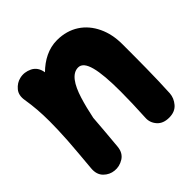

<svg xmlns="http://www.w3.org/2000/svg" viewBox="-173 -713 936 936"><g transform="rotate(-45 294.5 -245.0)"><path d="M28.8 -11.7C26.4 15.1 33.2 36.1 48.3 51.3C63.5 66.4 81.5 74.7 101.6 76.7C122.6 79.1 143.1 74.2 162.6 62C181.6 49.8 192.4 30.8 194.8 3.9C201.2 -65.9 206.1 -125 210 -177.2V-178.2C218.3 -218.8 227.5 -255.9 238.3 -290.5C259.8 -358.9 289.1 -404.8 331.5 -404.8C377 -404.8 395.5 -328.6 395.5 -174.8C395.5 -124.5 393.6 -65.9 390.1 1C388.7 22.5 395.5 41.5 410.2 58.1C424.3 74.2 445.3 82.5 472.7 82.5C499.5 82.5 520 74.2 534.7 57.1C549.3 40 557.1 21.5 558.6 0.5C564.5 -109.4 564.5 -226.6 564.5 -332.5C564.5 -377.9 556.2 -418.5 539.1 -454.6C504.9 -526.9 440.4 -571.8 353 -571.8C293.9 -571.8 243.2 -543.9 200.7 -502.4C196.3 -530.3 183.1 -549.3 161.6 -560.1C140.1 -570.3 118.7 -573.2 96.7 -567.9C77.6 -563.5 62 -553.2 48.8 -537.6C35.6 -522 31.2 -501.5 35.6 -476.1C43.9 -424.8 47.9 -377 47.9 -315.9C47.9 -279.3 46.4 -237.3 43.5 -189C40 -140.6 35.2 -81.5 28.8 -11.7Z"/></g></svg>

Font: Mikhak Black
Style: Regular
Weight: 900
Designer: Amin Abedi
Version: Version 3.2